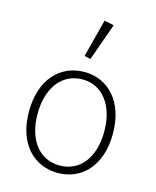

<svg xmlns="http://www.w3.org/2000/svg" viewBox="-115 -835 753 926"><g transform="rotate(15 261.5 -372.0)"><path d="M262 12C380 12 471 -78 471 -239C471 -401 380 -492 262 -492C143 -492 52 -401 52 -239C52 -78 143 12 262 12ZM262 -25C160 -25 95 -109 95 -239C95 -368 160 -455 262 -455C363 -455 428 -368 428 -239C428 -109 363 -25 262 -25ZM273 -560 339 -746 291 -756 242 -567Z"/></g></svg>

Font: Source Sans Pro Light
Style: Regular
Weight: 300
Designer: Paul D. Hunt
Foundry: Adobe Systems Incorporated
Version: Version 3.006;hotconv 1.0.111;makeotfexe 2.5.65597